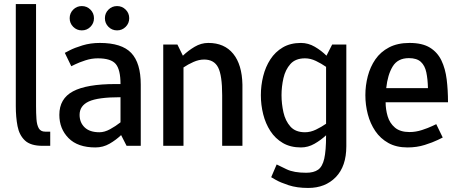

<svg xmlns="http://www.w3.org/2000/svg" viewBox="-20 -720 2265 948"><path d="M203 -70H228V0H190Q131 0 103 -26.5Q75 -53 66.5 -97.5Q58 -142 58 -196V-700H158V-196Q158 -161 160 -132Q162 -103 171.5 -86.5Q181 -70 203 -70Z M373 -153Q373 -115 398 -91Q423 -67 471 -67Q496 -67 523.5 -82Q551 -97 575 -116V-240Q464 -240 418.5 -219Q373 -198 373 -153ZM451 8Q364 8 318.5 -38Q273 -84 273 -153Q273 -233 340.5 -269Q408 -305 550 -305H575Q575 -376 551.5 -404Q528 -432 463 -432Q432 -432 401.5 -422Q371 -412 351.5 -402.5Q332 -393 332 -393L300 -459Q300 -459 324 -471.5Q348 -484 387.5 -496Q427 -508 473 -508Q581 -508 628 -458.5Q675 -409 675 -302V0H605L578 -53Q553 -29 521 -10.5Q489 8 451 8ZM384 -570Q359 -570 341.5 -587.5Q324 -605 324 -630Q324 -655 341.5 -672.5Q359 -690 384 -690Q409 -690 426.5 -672.5Q444 -655 444 -630Q444 -605 426.5 -587.5Q409 -570 384 -570ZM558 -570Q533 -570 515.5 -587.5Q498 -605 498 -630Q498 -655 515.5 -672.5Q533 -690 558 -690Q583 -690 600.5 -672.5Q618 -655 618 -630Q618 -605 600.5 -587.5Q583 -570 558 -570Z M1177 0H1077V-250Q1077 -348 1057 -387Q1037 -426 988 -426Q962 -426 935 -414Q908 -402 886 -387V0H786V-500H856L883 -445Q909 -470 941 -489Q973 -508 1008 -508H1009Q1088 -508 1131.5 -454.5Q1175 -401 1177 -302V-250Z M1486 -432Q1439 -432 1414 -404Q1389 -376 1379.5 -334Q1370 -292 1370 -250Q1370 -208 1379.5 -165.5Q1389 -123 1414 -95Q1439 -67 1486 -67Q1513 -67 1540 -80Q1567 -93 1590 -109V-390Q1567 -406 1540 -419Q1513 -432 1486 -432ZM1346 92Q1360 99 1395.5 116Q1431 133 1492 133Q1529 133 1550.5 118Q1572 103 1581 63.5Q1590 24 1590 -50V-52Q1564 -28 1532.5 -10Q1501 8 1466 8Q1414 8 1376.5 -14Q1339 -36 1315 -73Q1291 -110 1279.5 -156Q1268 -202 1268 -250Q1268 -298 1279.5 -344Q1291 -390 1315 -427Q1339 -464 1376.5 -486Q1414 -508 1466 -508Q1502 -508 1534.5 -489Q1567 -470 1592 -445L1620 -500H1690V2Q1690 101 1638 154.5Q1586 208 1502 208H1501Q1446 208 1405 194.5Q1364 181 1341.5 168Q1319 155 1319 155Z M1992 8Q1937 8 1897.5 -14Q1858 -36 1833 -73Q1808 -110 1796 -156Q1784 -202 1784 -250Q1784 -298 1796 -344Q1808 -390 1833.5 -427Q1859 -464 1901 -486Q1943 -508 2002 -508Q2065 -508 2102.5 -485Q2140 -462 2159.5 -421.5Q2179 -381 2185.5 -328Q2192 -275 2192 -215H1884Q1884 -180 1894 -146Q1904 -112 1930 -90Q1956 -68 2002 -68Q2033 -68 2063.5 -78Q2094 -88 2114 -97.5Q2134 -107 2134 -107L2166 -41Q2166 -41 2141.5 -29Q2117 -17 2077.5 -4.5Q2038 8 1992 8ZM1999 -433Q1944 -433 1919 -392Q1894 -351 1887 -285H2093Q2092 -329 2085 -362.5Q2078 -396 2058 -414.5Q2038 -433 1999 -433Z"/></svg>

Font: Epunda Sans Medium
Style: Regular
Weight: 500
Designer: Simon Atzbach
Foundry: typofactur
Version: Version 2.204; ttfautohint (v1.8.4.7-5d5b)